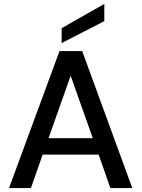

<svg xmlns="http://www.w3.org/2000/svg" viewBox="-20 -961 723 981"><path d="M26 0 284 -700H400L656 0H544L484 -171H198L138 0ZM228 -255H454L341 -574ZM295 -741V-817L513 -941V-853Z"/></svg>

Font: Firefly Display Medium
Style: Regular
Weight: 500
Designer: Colophon Foundry, Jonny Pinhorn
Foundry: Colophon Foundry
Version: Version 1.200; ttfautohint (v1.8.3)